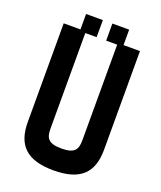

<svg xmlns="http://www.w3.org/2000/svg" viewBox="-196 -1239 1150 1372"><g transform="rotate(20 379.0 -553.0)"><path d="M378.8 12.5C585 12.5 668.8 -76.2 668.8 -250V-1000H543.8V-1117.5H416.2V-987.5H500V-261.2C500 -190 480 -153.8 378.8 -153.8C277.5 -153.8 257.5 -190 257.5 -261.2V-987.5H343.8V-1117.5H216.2V-1000H88.8V-250C88.8 -76.2 172.5 12.5 378.8 12.5Z"/></g></svg>

Font: Basalte Marquee
Style: Regular
Weight: 400
Designer: Ange Degheest & Benjamin Gomez & Eugénie Bidaut
Foundry: Velvetyne Type Foundry
Version: Version 1.000;FEAKit 1.0